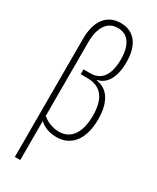

<svg xmlns="http://www.w3.org/2000/svg" viewBox="-248 -833 927 1135"><g transform="rotate(30 215.0 -265.5)"><path d="M70 234H107V-32C133 -8 172 10 223 10C330 10 386 -76 386 -203C386 -322 341 -389 263 -400V-403C320 -414 362 -470 362 -582C362 -695 312 -765 218 -765C123 -765 70 -693 70 -573ZM220 -25C177 -25 133 -44 107 -68V-569C107 -672 146 -731 218 -731C285 -731 325 -680 325 -579C325 -469 283 -417 209 -417H163V-384H208C308 -384 348 -317 348 -207C348 -96 305 -25 220 -25Z"/></g></svg>

Font: Noto Sans ExtraCondensed ExtraLight
Style: Regular
Weight: 200
Width: 2
Designer: Monotype Design Team
Foundry: Monotype Imaging Inc.
Version: Version 2.013